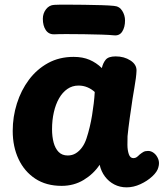

<svg xmlns="http://www.w3.org/2000/svg" viewBox="-20 -797 716 826"><path d="M34.7 -234Q34.7 -294.6 52.7 -351.6Q70.7 -408.7 104.4 -453.8Q138.2 -499 186.6 -525.7Q235 -552.3 296.6 -552.3Q335.9 -552.3 365.2 -539.7Q394.6 -527.1 418.1 -504.1Q423.1 -526.1 434.9 -540.3Q446.8 -554.4 477.6 -554.4Q513.9 -554.4 541.1 -536.9Q568.3 -519.3 567.3 -492.4Q566.3 -465.3 558 -418.7Q549.7 -372 543.7 -327Q541.7 -313 538.4 -291Q535.2 -269 532.7 -247.5Q530.2 -226 528.7 -211Q527.9 -195.9 528.2 -173.2Q528.4 -150.6 534.2 -133.6Q540 -116.7 554 -116.7Q561.9 -116.7 567.8 -120.8Q573.7 -124.9 580.1 -131.6Q589.8 -139.4 597.3 -143.6Q604.9 -147.7 617.2 -147.7Q630.6 -147.7 642.5 -138.3Q654.4 -128.9 660.7 -112.8Q667 -96.7 661.3 -77.2Q656.7 -58.2 635.1 -38.2Q613.4 -18.1 583.9 -4.6Q554.4 9 524.6 9Q495.8 9 471.8 -3.4Q447.9 -15.8 431.6 -37.5Q415.2 -59.2 408.7 -88.1Q382.6 -48.8 340.3 -23.1Q298.1 2.6 245 2.6Q178.7 2.6 131.8 -28.3Q84.9 -59.2 59.8 -112.6Q34.7 -166 34.7 -234ZM203.9 -241.1Q203.9 -209.2 210.7 -183.7Q217.6 -158.1 232.4 -143.1Q247.2 -128.1 271.3 -128.1Q290.8 -128.1 306.1 -137.5Q321.4 -146.9 333.3 -163.4Q345.2 -180 352.3 -202Q360 -225.4 365.9 -250.4Q371.9 -275.3 376.1 -301.2Q380.3 -327.1 383.3 -352.3Q386.3 -377.4 387.6 -401.1Q373.7 -414.1 355.9 -421.5Q338.1 -428.9 317.7 -428.9Q291 -428.9 269.9 -414.3Q248.8 -399.7 234.1 -374Q219.4 -348.3 211.7 -314.3Q203.9 -280.2 203.9 -241.1ZM213.3 -649.4Q189.7 -648.7 177 -667.5Q164.3 -686.3 164.3 -716.2Q164.3 -739.4 178.1 -757.3Q191.9 -775.1 213.3 -776.1Q231.3 -777.1 266.3 -777Q301.2 -776.9 341.6 -776.4Q382 -775.9 417.1 -774.8Q452.1 -773.7 470.1 -771.7Q494 -769.9 505.9 -750.4Q517.9 -731 517.9 -708.8Q517.9 -680.1 505.9 -661.3Q494 -642.4 470.1 -645Q452.1 -647 417.2 -648.1Q382.2 -649.2 341.7 -649.8Q301.2 -650.4 266.3 -650.4Q231.3 -650.4 213.3 -649.4Z"/></svg>

Font: Playpen Sans Arabic
Style: Regular
Weight: 400
Designer: Azza Alameddine, Laura Meseguer, Veronika Burian, José Scaglione
Foundry: TypeTogether
Version: Version 2.000